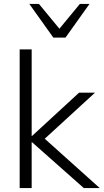

<svg xmlns="http://www.w3.org/2000/svg" viewBox="-20 -956 527 976"><path d="M80 0V-705H141V-265H143L382 -485H463L186 -231V-270L487 0H406L143 -233H141V0ZM251 -765 129 -936H178L282 -810L386 -936H435L313 -765Z"/></svg>

Font: Nunito Sans 12pt Light
Style: Regular
Weight: 300
Designer: Vernon Adams
Foundry: Vernon Adams
Version: Version 3.101;gftools[0.9.27]